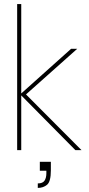

<svg xmlns="http://www.w3.org/2000/svg" viewBox="-20 -735 434 940"><path d="M349 0 79 -273 328 -496H358L102 -268V-278L379 0ZM64 0V-715H84V0ZM165 185V163Q189 163 198 149.5Q207 136 207 113V101H175V57H229Q229 69 229 80Q229 91 229 99Q229 154 210.5 169.5Q192 185 165 185Z"/></svg>

Font: DM Sans 28pt Thin
Style: Regular
Weight: 250
Version: Version 4.004;gftools[0.9.30]